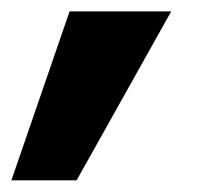

<svg xmlns="http://www.w3.org/2000/svg" viewBox="-60 -182 370 330"><path d="M-40.4 127.9 59.6 -162.4H234.3L71.7 127.9Z"/></svg>

Font: Poppins Variable
Style: Italic
Weight: 100
Italic angle: -10°
Designer: Jonny Pinhorn
Foundry: Indian Type Foundry
Version: Version 6.000